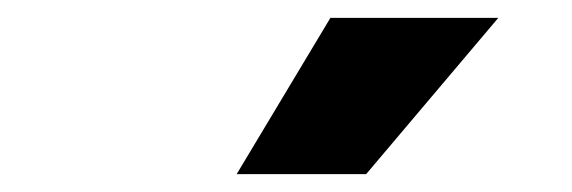

<svg xmlns="http://www.w3.org/2000/svg" viewBox="-20 -754 640 215"><path d="M350 -734H538L390 -559H245Z"/></svg>

Font: Work Sans ExtraBold
Style: Italic
Weight: 800
Italic angle: -13°
Designer: Wei Huang
Foundry: Wei Huang
Version: Version 2.012; ttfautohint (v1.8.3)